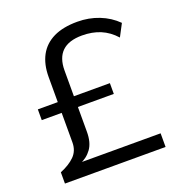

<svg xmlns="http://www.w3.org/2000/svg" viewBox="-130 -821 859 927"><g transform="rotate(-20 300.0 -357.0)"><path d="M46.2 0V-57.9Q93.5 -77.1 120.8 -104.4Q148.1 -131.7 148.1 -174.5V-326.1H45.7V-381.4H148.1V-510.3Q148.1 -575.1 172.7 -620.7Q197.4 -666.2 246.4 -690.1Q295.4 -713.9 369 -713.9Q427.8 -713.9 479.7 -693.6Q531.6 -673.3 570 -635.1L536.7 -571.8Q503.4 -609 461.7 -626.4Q420.1 -643.8 367.6 -643.8Q299.1 -643.8 265 -611Q231 -578.3 231 -513.2V-381.4H415.9V-326.1H231.4V-198.7Q231.4 -143.6 208.4 -111.6Q185.4 -79.6 147.2 -64.5V-70H563.2V0Z"/></g></svg>

Font: Mulish ExtraLight
Style: Regular
Weight: 200
Designer: Vernon Adams
Foundry: Vernon Adams
Version: Version 3.603